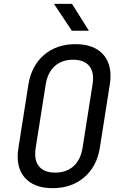

<svg xmlns="http://www.w3.org/2000/svg" viewBox="-20 -970 640 1000"><path d="M254 10Q156 10 108 -46Q60 -102 76 -200L128 -530Q144 -628 209.5 -684Q275 -740 373 -740Q471 -740 519 -684.5Q567 -629 552 -531L500 -200Q484 -102 418 -46Q352 10 254 10ZM267 -71Q326 -71 363 -104.5Q400 -138 410 -200L462 -530Q472 -592 445.5 -625.5Q419 -659 360 -659Q302 -659 265 -625.5Q228 -592 218 -530L166 -200Q156 -138 182.5 -104.5Q209 -71 267 -71ZM354 -810 261 -950H355L443 -810Z"/></svg>

Font: NKDuy Mono
Style: Italic
Weight: 400
Italic angle: -9°
Monospace: yes
Designer: NKDuy
Foundry: NKDuy
Version: Version 2.251; ttfautohint (v1.8.4.7-5d5b)